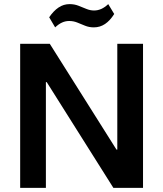

<svg xmlns="http://www.w3.org/2000/svg" viewBox="-20 -913 793 933"><path d="M675 -700V0H531L207 -514H203V0H78V-700H222L546 -186H550V-700ZM219 -829Q240 -860 264.5 -876.5Q289 -893 318 -893Q341 -893 360.5 -885.5Q380 -878 399 -870Q418 -862 437 -862Q455 -862 472 -869.5Q489 -877 506 -893L535 -845Q515 -813 490.5 -796.5Q466 -780 436 -780Q413 -780 393.5 -788Q374 -796 355.5 -803.5Q337 -811 316 -811Q298 -811 281.5 -803.5Q265 -796 248 -780Z"/></svg>

Font: Pathway Extreme 28pt SemiBold
Style: Regular
Weight: 600
Designer: Eduardo Rodriguez Tunni
Foundry: Eduardo Rodriguez Tunni
Version: Version 1.001;gftools[0.9.26]